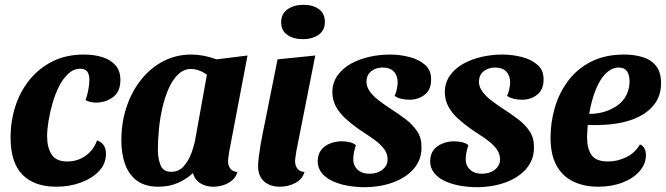

<svg xmlns="http://www.w3.org/2000/svg" viewBox="-20 -757 2771 799"><path d="M214 20Q123 20 73.5 -30Q24 -80 24 -185Q24 -253 44 -315Q64 -377 103.5 -425.5Q143 -474 199.5 -502Q256 -530 329 -530Q373 -530 407 -519Q441 -508 461 -485Q481 -462 481 -424Q481 -375 450 -352.5Q419 -330 379 -330Q370 -330 357 -332.5Q344 -335 336 -341Q343 -359 347.5 -383Q352 -407 352 -425Q352 -446 343.5 -458.5Q335 -471 314 -471Q287 -471 265 -451Q243 -431 226.5 -399Q210 -367 199 -329Q188 -291 182 -254Q176 -217 176 -190Q176 -144 194.5 -114.5Q213 -85 260 -85Q303 -85 336.5 -109Q370 -133 384 -173Q404 -165 412.5 -151Q421 -137 421 -117Q421 -76 392.5 -45.5Q364 -15 317 2.5Q270 20 214 20Z M639 20Q585 20 551 -4.5Q517 -29 501 -72.5Q485 -116 485 -173Q485 -248 507 -313Q529 -378 568.5 -427Q608 -476 661 -503Q714 -530 776 -530Q827 -530 881 -510L1010 -526L934 -127Q933 -118 931 -106Q929 -94 929 -85Q929 -68 938.5 -55.5Q948 -43 968 -41Q962 -20 946 -6.5Q930 7 909.5 13.5Q889 20 867 20Q837 20 813.5 5.5Q790 -9 783 -37Q757 -12 720.5 4Q684 20 639 20ZM692 -42Q724 -42 744.5 -65Q765 -88 777 -121Q789 -154 794 -185L841 -446Q825 -458 807.5 -464Q790 -470 775 -470Q746 -470 723 -449Q700 -428 683.5 -392Q667 -356 656.5 -311.5Q646 -267 641.5 -221Q637 -175 637 -134Q637 -98 648 -70Q659 -42 692 -42Z M1145 20Q1104 20 1079 -2Q1054 -24 1054 -66Q1054 -81 1057 -105Q1060 -129 1064.5 -155.5Q1069 -182 1074 -206Q1079 -230 1082 -245L1135 -510L1292 -526L1213 -127Q1212 -119 1210 -106.5Q1208 -94 1208 -85Q1208 -68 1217.5 -55.5Q1227 -43 1247 -41Q1238 -10 1208 5Q1178 20 1145 20ZM1240 -594Q1201 -594 1175.5 -612Q1150 -630 1150 -664Q1150 -700 1177 -718.5Q1204 -737 1243 -737Q1282 -737 1307 -719Q1332 -701 1332 -666Q1332 -630 1305.5 -612Q1279 -594 1240 -594Z M1499 22Q1463 22 1428 16Q1393 10 1364.5 -3Q1336 -16 1319 -37Q1302 -58 1302 -87Q1303 -116 1317 -133.5Q1331 -151 1354 -160Q1377 -169 1402 -169Q1418 -169 1434 -165.5Q1450 -162 1461 -153Q1456 -137 1453 -123Q1450 -109 1450 -91Q1451 -66 1469 -50Q1487 -34 1517 -34Q1550 -34 1571.5 -51Q1593 -68 1593 -94Q1593 -120 1575 -141.5Q1557 -163 1529 -182Q1501 -201 1471 -221Q1443 -241 1418.5 -263Q1394 -285 1378.5 -312.5Q1363 -340 1363 -376Q1364 -414 1385 -443.5Q1406 -473 1440.5 -492Q1475 -511 1517 -520.5Q1559 -530 1602 -530Q1643 -530 1683 -520Q1723 -510 1749 -487Q1775 -464 1774 -425Q1774 -384 1747.5 -363Q1721 -342 1684 -342Q1669 -342 1652 -345.5Q1635 -349 1622 -358Q1628 -370 1631 -384Q1634 -398 1635 -413Q1635 -442 1619 -459Q1603 -476 1572 -476Q1545 -476 1525.5 -461Q1506 -446 1505 -418Q1505 -396 1519 -376.5Q1533 -357 1556.5 -339Q1580 -321 1606 -304Q1639 -283 1668.5 -260.5Q1698 -238 1716.5 -210Q1735 -182 1734 -142Q1734 -93 1703.5 -56.5Q1673 -20 1620 0.5Q1567 21 1499 22Z M1967 22Q1931 22 1896 16Q1861 10 1832.5 -3Q1804 -16 1787 -37Q1770 -58 1770 -87Q1771 -116 1785 -133.5Q1799 -151 1822 -160Q1845 -169 1870 -169Q1886 -169 1902 -165.5Q1918 -162 1929 -153Q1924 -137 1921 -123Q1918 -109 1918 -91Q1919 -66 1937 -50Q1955 -34 1985 -34Q2018 -34 2039.5 -51Q2061 -68 2061 -94Q2061 -120 2043 -141.5Q2025 -163 1997 -182Q1969 -201 1939 -221Q1911 -241 1886.5 -263Q1862 -285 1846.5 -312.5Q1831 -340 1831 -376Q1832 -414 1853 -443.5Q1874 -473 1908.5 -492Q1943 -511 1985 -520.5Q2027 -530 2070 -530Q2111 -530 2151 -520Q2191 -510 2217 -487Q2243 -464 2242 -425Q2242 -384 2215.5 -363Q2189 -342 2152 -342Q2137 -342 2120 -345.5Q2103 -349 2090 -358Q2096 -370 2099 -384Q2102 -398 2103 -413Q2103 -442 2087 -459Q2071 -476 2040 -476Q2013 -476 1993.5 -461Q1974 -446 1973 -418Q1973 -396 1987 -376.5Q2001 -357 2024.5 -339Q2048 -321 2074 -304Q2107 -283 2136.5 -260.5Q2166 -238 2184.5 -210Q2203 -182 2202 -142Q2202 -93 2171.5 -56.5Q2141 -20 2088 0.5Q2035 21 1967 22Z M2469 20Q2410 20 2365 -2Q2320 -24 2295.5 -69Q2271 -114 2271 -184Q2271 -248 2289 -309.5Q2307 -371 2344.5 -421Q2382 -471 2440 -500.5Q2498 -530 2578 -530Q2619 -530 2654 -519.5Q2689 -509 2710 -483Q2731 -457 2731 -410Q2731 -357 2700 -319Q2669 -281 2612.5 -260Q2556 -239 2478 -237Q2466 -236 2451.5 -236.5Q2437 -237 2426 -237Q2425 -224 2424 -210.5Q2423 -197 2423 -186Q2423 -138 2442 -111.5Q2461 -85 2510 -85Q2551 -85 2587.5 -103.5Q2624 -122 2643 -156Q2657 -150 2662.5 -138Q2668 -126 2668 -112Q2668 -75 2642 -45Q2616 -15 2571 2.5Q2526 20 2469 20ZM2432 -283Q2467 -283 2497 -292.5Q2527 -302 2550.5 -319Q2574 -336 2587 -362Q2600 -388 2600 -420Q2599 -447 2588.5 -461.5Q2578 -476 2555 -476Q2533 -476 2513 -461.5Q2493 -447 2477.5 -421Q2462 -395 2450.5 -360Q2439 -325 2432 -283Z"/></svg>

Font: Sansita Swashed Light SemiBold
Style: Regular
Weight: 600
Version: Version 1.003